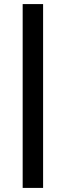

<svg xmlns="http://www.w3.org/2000/svg" viewBox="-20 -790 322 940"><path d="M91 130H191V-770H91Z"/></svg>

Font: MV Cash Medium
Style: Regular
Weight: 500
Designer: Rodrigo Fuenzalida
Foundry: fragTYPE
Version: Version 1.100;Glyphs 3.1.2 (3151)